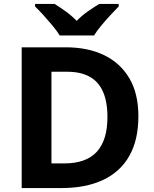

<svg xmlns="http://www.w3.org/2000/svg" viewBox="-20 -954 780 974"><path d="M682 -364Q682 -244 636 -163Q590 -82 502.5 -41Q415 0 292 0H90V-714H314Q426 -714 508.5 -674Q591 -634 636.5 -556.5Q682 -479 682 -364ZM525 -360Q525 -439 502 -490Q479 -541 433.5 -565.5Q388 -590 322 -590H241V-125H306Q417 -125 471 -184Q525 -243 525 -360ZM283 -774Q269 -797 246.5 -824Q224 -851 200.5 -877Q177 -903 158 -921V-934H257Q283 -918 313 -896.5Q343 -875 369 -848Q395 -875 426 -896.5Q457 -918 483 -934H582V-921Q564 -903 540 -877Q516 -851 493.5 -824Q471 -797 457 -774Z"/></svg>

Font: Noto Sans Gujarati
Style: Regular
Weight: 400
Designer: Jelle Bosma - Monotype Design Team, Universal Thirst
Foundry: Monotype Imaging Inc.
Version: Version 2.102